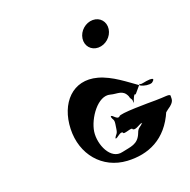

<svg xmlns="http://www.w3.org/2000/svg" viewBox="-160 -1260 1259 1269"><g transform="rotate(-20 469.0 -626.0)"><path d="M625 -1103C574 -1103 527 -1062 520 -1011C513 -960 548 -919 599 -919C650 -919 697 -960 704 -1011C711 -1062 676 -1103 625 -1103ZM835 -462C789 -462 577 -462 574 -444C553 -426 532 -472 521 -464C518 -446 522 -480 519 -462C524 -434 536 -442 531 -406L526 -373C521 -337 512 -344 499 -317C496 -299 503 -334 500 -316C509 -307 544 -353 559 -335C556 -317 629 -353 626 -335C645 -317 688 -360 701 -352C698 -334 703 -373 700 -355C682 -328 665 -336 652 -298C625 -227 571 -230 512 -216C423 -194 370 -318 382 -406C395 -496 484 -623 566 -600C611 -587 653 -603 677 -548C683 -518 695 -529 691 -499C688 -481 697 -517 694 -499C693 -493 711 -552 721 -546C718 -528 778 -616 775 -598C784 -592 811 -604 845 -605C868 -605 878 -599 851 -579C830 -571 797 -577 776 -587C701 -639 621 -707 527 -733C362 -778 248 -655 242 -476C236 -300 350 -160 523 -150C668 -142 803 -197 876 -370C894 -388 898 -394 863 -410C796 -443 714 -393 704 -319C696 -260 747 -305 803 -305C826 -323 862 -356 891 -378C950 -416 935 -437 938 -459C930 -471 899 -462 835 -462Z"/></g></svg>

Font: Hussar Przerywany
Style: Obl
Weight: 400
Foundry: Cannot Into Space Fonts
Version: Version 0.982